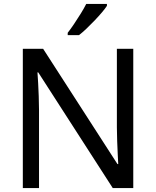

<svg xmlns="http://www.w3.org/2000/svg" viewBox="-20 -964 800 984"><path d="M663 0H558L176 -593H172Q174 -570 175.5 -538.5Q177 -507 178.5 -471.5Q180 -436 180 -399V0H97V-714H201L582 -123H586Q585 -139 583.5 -171Q582 -203 580.5 -241Q579 -279 579 -311V-714H663ZM528 -934Q519 -920 502 -900Q485 -880 464.5 -858.5Q444 -837 423.5 -817.5Q403 -798 385 -784H327V-796Q342 -815 359.5 -841Q377 -867 394 -894.5Q411 -922 422 -944H528Z"/></svg>

Font: Noto Sans Khmer UI
Style: Regular
Weight: 400
Designer: Danh Hong and the Monotype Design Team
Foundry: Monotype Imaging Inc.
Version: Version 2.002